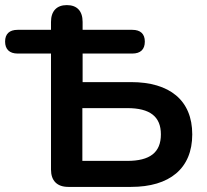

<svg xmlns="http://www.w3.org/2000/svg" viewBox="-48 -733 812 753"><path d="M466 0C617 0 706 -72 706 -206C706 -340 617 -411 466 -411H276V-523H471C503 -523 520 -539 520 -570C520 -600 503 -616 471 -616H276V-647C276 -690 254 -713 214 -713C175 -713 152 -690 152 -647V-616H21C-11 -616 -28 -600 -28 -570C-28 -540 -11 -523 21 -523H152V-68C152 -24 176 0 220 0ZM275 -309H451C540 -309 583 -276 583 -206C583 -135 540 -102 451 -102H275Z"/></svg>

Font: Nunito
Style: Bold
Weight: 700
Designer: Vernon Adams
Foundry: Vernon Adams
Version: Version 3.602